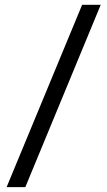

<svg xmlns="http://www.w3.org/2000/svg" viewBox="-20 -762 443 792"><path d="M84.5 9.8H7.3L318.8 -742.2H395.5Z"/></svg>

Font: Kumbh Sans
Style: Regular
Weight: 400
Version: Version 1.005